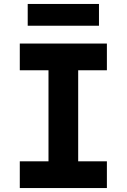

<svg xmlns="http://www.w3.org/2000/svg" viewBox="-20 -950 640 970"><path d="M80 0V-135H225V-595H80V-730H520V-595H375V-135H520V0ZM120 -820V-930H480V-820Z"/></svg>

Font: Tiny ExtraBold
Style: Regular
Weight: 800
Designer: Philipp Nurullin, Konstantin Bulenkov
Foundry: JetBrains
Version: Version 2.251; ttfautohint (v1.8.4.7-5d5b)